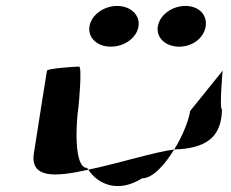

<svg xmlns="http://www.w3.org/2000/svg" viewBox="-20 -776 776 646"><path d="M94 -260C81 -175 166 -180 277 -205C276 -207 274 -209 273 -211C227 -211 236 -366 244 -416C245 -424 257 -552 246 -552C236 -552 139 -546 138 -538C138 -538 106 -340 94 -260ZM281 -687C275 -649 307 -619 353 -619C399 -619 440 -649 446 -687C452 -725 420 -756 374 -756C328 -756 287 -725 281 -687ZM277 -205C312 -153 380 -127 458 -176C494 -176 534 -221 566 -273C501 -265 382 -227 277 -205ZM511 -687C505 -649 537 -619 583 -619C629 -619 666 -649 672 -687C678 -725 650 -756 604 -756C558 -756 517 -725 511 -687ZM566 -273C573 -274 580 -274 586 -274C683 -282 725 -322 727 -408C717 -408 730 -546 729 -538L620 -403C616 -376 597 -322 566 -273Z"/></svg>

Font: Ampere
Style: ExtIta
Weight: 400
Version: Version 1